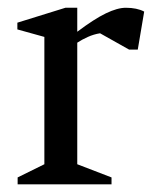

<svg xmlns="http://www.w3.org/2000/svg" viewBox="-20 -482 406 502"><path d="M26.1 0V-18.1L96 -52.6V-385.5L25.4 -405.1V-422.7L151 -461.7H182V-399Q226.3 -432.3 256.6 -447Q287 -461.7 309 -461.7Q338 -461.7 357 -451.7L340.2 -352.3H317.6L241.6 -395Q225.2 -392.4 209.6 -385.4Q194 -378.4 182 -370.4V-52.6L271.6 -18.1V0Z"/></svg>

Font: Ancizar Serif Light
Style: Regular
Weight: 300
Designer: Cesar Puertas, Viviana Monsalve, Julian Moncada, Julian Prieto, Jose Castro, Felipe Aragon, Mariel Hernandez, Sara Alarc
Version: Version 8.100